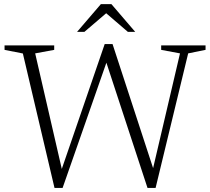

<svg xmlns="http://www.w3.org/2000/svg" viewBox="-20 -902 1016 928"><path d="M503 -624 282.5 6.5H243.5L90.5 -643.5L2 -661V-682.5H242V-661L150 -644L285 -58L268.5 -56L486 -689H524L732.5 -51L709.5 -44.5L850 -644L759 -661V-682.5H973.5V-661L889.5 -644L732 6.5H693L487.5 -619.5ZM484.5 -845.5H502L388 -748H352.5L467.5 -882H518.5L633.5 -748H598Z"/></svg>

Font: Newsreader Light
Style: Regular
Weight: 300
Designer: Hugues Gentile
Foundry: Production Type
Version: Version 1.003